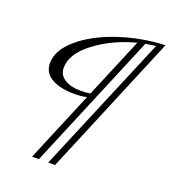

<svg xmlns="http://www.w3.org/2000/svg" viewBox="-126 -777 777 871"><g transform="rotate(20 262.0 -341.0)"><path d="M524 -682 239 0H206L485 -664Q453 -660 436 -657L161 0H128L270 -339Q246 -333 207 -333Q142 -333 100.5 -356.5Q59 -380 59 -427Q59 -489 125.5 -546.5Q192 -604 299.5 -640.5Q407 -677 524 -682ZM232 -356Q259 -356 279 -360L400 -649Q289 -620 207 -558Q125 -496 125 -429Q125 -393 155.5 -374.5Q186 -356 232 -356Z"/></g></svg>

Font: Dynalight
Style: Regular
Weight: 400
Designer: Astigmatic (AOETI)
Foundry: Astigmatic (AOETI)
Version: Version 1.000